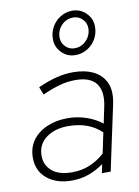

<svg xmlns="http://www.w3.org/2000/svg" viewBox="-89 -854 668 923"><g transform="rotate(-10 244.5 -392.0)"><path d="M187 10Q112 10 66 -28Q20 -66 20 -130Q20 -179 45.5 -214.5Q71 -250 116 -269.5Q161 -289 217 -289Q264 -289 308 -274Q352 -259 384 -233L401 -314Q416 -385 387.5 -424Q359 -463 285 -463Q247 -463 209 -452.5Q171 -442 124 -421L109 -459Q160 -482 201 -492Q242 -502 281 -502Q339 -502 380.5 -481.5Q422 -461 440 -420.5Q458 -380 445 -318L377 0H334L343 -43Q309 -18 270 -4Q231 10 187 10ZM195 -29Q241 -29 280 -45Q319 -61 354 -92L375 -192Q314 -251 213 -251Q148 -251 105.5 -219.5Q63 -188 63 -132Q63 -87 96.5 -58Q130 -29 195 -29ZM308 -581Q269 -581 241.5 -608.5Q214 -636 214 -675Q214 -708 229.5 -735Q245 -762 271.5 -778Q298 -794 329 -794Q368 -794 396 -766.5Q424 -739 424 -700Q424 -667 408.5 -640Q393 -613 366.5 -597Q340 -581 308 -581ZM310 -614Q344 -614 367.5 -639Q391 -664 391 -698Q391 -724 372.5 -742.5Q354 -761 328 -761Q294 -761 270.5 -736.5Q247 -712 247 -677Q247 -651 265.5 -632.5Q284 -614 310 -614Z"/></g></svg>

Font: Red Hat Display VF
Style: Italic
Weight: 300
Italic angle: -12°
Designer: Pentagram, MCKL
Foundry: Pentagram, MCKL
Version: Version 1.023